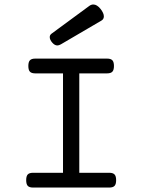

<svg xmlns="http://www.w3.org/2000/svg" viewBox="-20 -843 640 863"><path d="M492.2 -546.4Q492.2 -528.3 485.1 -520.8Q478 -513.2 461.4 -513.2H336.4V-66.4H471.2Q487.8 -66.4 494.9 -58.8Q502 -51.3 502 -33.2Q502 -15.1 494.9 -7.6Q487.8 0 471.2 0H128.4Q111.8 0 104.7 -7.6Q97.7 -15.1 97.7 -33.2Q97.7 -51.3 104.7 -58.8Q111.8 -66.4 128.4 -66.4H263.2V-513.2H138.2Q121.6 -513.2 114.5 -520.8Q107.4 -528.3 107.4 -546.4Q107.4 -564.5 114.5 -572Q121.6 -579.6 138.2 -579.6H461.4Q478 -579.6 485.1 -572Q492.2 -564.5 492.2 -546.4ZM399.4 -822.8Q416 -822.8 432.1 -802.7Q446.8 -783.7 446.8 -769.5Q446.8 -756.8 436 -750.5L253.4 -643.6Q244.6 -638.7 237.8 -638.7Q226.1 -638.7 215.3 -650.9Q203.6 -664.1 203.6 -676.3Q203.6 -685.5 211.4 -691.4L381.3 -816.4Q390.1 -822.8 399.4 -822.8Z"/></svg>

Font: Courier Prime
Style: Regular
Weight: 400
Designer: Alan Dague-Greene, Quote-Unquote Apps
Foundry: Quote-Unquote Apps
Version: Version 3.018